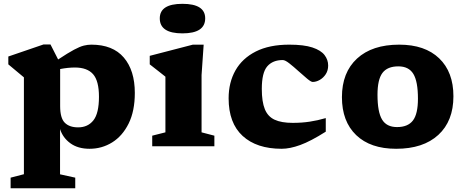

<svg xmlns="http://www.w3.org/2000/svg" viewBox="-20 -765 2434 1004"><path d="M373.5 164V219.5H35.5V164L105 146V-360.5Q95.5 -369 73.2 -387Q51 -405 23.5 -428.5V-469.5L207.5 -532.5H244L284 -454Q336 -488.5 367 -505Q398 -521.5 418.2 -526.5Q438.5 -531.5 457.5 -531.5Q570 -531.5 627.5 -464Q685 -396.5 685 -279Q685 -184.5 652.8 -119.2Q620.5 -54 566.8 -20.5Q513 13 448.5 13Q387.5 13 348 -15.8Q308.5 -44.5 294 -90V146.5ZM497.5 -259Q497.5 -342 466.8 -377Q436 -412 371.5 -412Q336 -412 294.5 -404V-210Q294.5 -147.5 318.8 -123.2Q343 -99 388.5 -99Q439.5 -99 468.5 -135.8Q497.5 -172.5 497.5 -259Z M934 -590.5Q815.5 -590.5 815.5 -669Q815.5 -745 934 -745Q1053 -745 1053 -669Q1053 -590.5 934 -590.5ZM1045 -531.5 1034 -372.5V-73L1101 -55.5V0H776V-55.5L845 -73V-364Q836.5 -371 811.2 -390.8Q786 -410.5 763 -428.5V-473L988.5 -531.5Z M1492.5 -531.5Q1569 -531.5 1613.5 -516.8Q1658 -502 1677 -477.2Q1696 -452.5 1696 -422.5Q1696 -396.5 1683.5 -377.2Q1671 -358 1652.2 -347.2Q1633.5 -336.5 1615 -336.5Q1606.5 -336.5 1585.8 -353.8Q1565 -371 1540.2 -393.5Q1515.5 -416 1493.2 -433.5Q1471 -451 1458.5 -451Q1406 -451 1377.5 -418Q1349 -385 1349 -300Q1349 -233 1364.8 -194.2Q1380.5 -155.5 1416 -139Q1451.5 -122.5 1510.5 -122.5Q1558 -122.5 1599.5 -128.8Q1641 -135 1683.5 -147.5V-76.5Q1604.5 -26.5 1550.2 -6.8Q1496 13 1453 13Q1322 13 1248.8 -54.2Q1175.5 -121.5 1175.5 -251Q1175.5 -333.5 1211.2 -396.8Q1247 -460 1317.8 -495.8Q1388.5 -531.5 1492.5 -531.5Z M2051.5 13Q1917 13 1842.5 -58.5Q1768 -130 1768 -257Q1768 -386 1847 -458.8Q1926 -531.5 2067.5 -531.5Q2202 -531.5 2276.5 -460Q2351 -388.5 2351 -261.5Q2351 -132 2272 -59.5Q2193 13 2051.5 13ZM2056 -100.5Q2113 -100.5 2139.2 -134.8Q2165.5 -169 2165.5 -249Q2165.5 -339 2141.5 -378.5Q2117.5 -418 2063 -418Q2006 -418 1980 -383.8Q1954 -349.5 1954 -269.5Q1954 -179.5 1977.8 -140Q2001.5 -100.5 2056 -100.5Z"/></svg>

Font: Newsreader Caption
Style: Bold
Weight: 700
Designer: Hugues Gentile
Foundry: Production Type
Version: Version 1.001